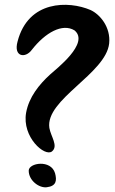

<svg xmlns="http://www.w3.org/2000/svg" viewBox="-20 -738 486 809"><path d="M199 -100C227 -123 194 -163 188 -199C170 -319 426 -427 440 -555C447 -624 401 -678 361 -696C270 -735 99 -738 54 -563C36 -498 87 -491 114 -528C171 -601 243 -641 294 -610C359 -556 216 -447 191 -424C145 -382 102 -329 90 -263C72 -160 169 -76 199 -100ZM212 -8C195 -67 101 -52 101 -19C101 23 145 55 177 51C218 46 220 22 212 -8Z"/></svg>

Font: Carybe
Style: Regular
Weight: 400
Designer: Genilson Lima Santos
Foundry: Genilson Lima Santos
Version: Version 1.010;PS 001.010;hotconv 1.0.70;makeotf.lib2.5.58329